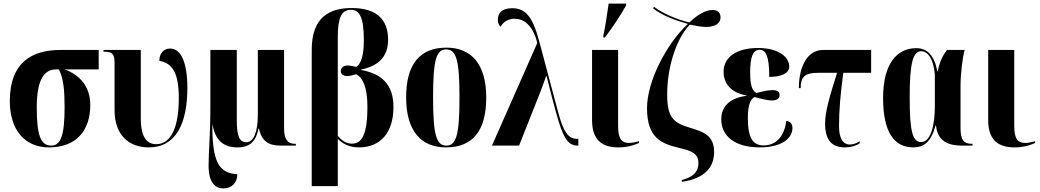

<svg xmlns="http://www.w3.org/2000/svg" viewBox="-20 -816 5830 1076"><path d="M255 10C406 10 486 -83 486 -228C486 -329 428 -396 343 -427H533V-536H318C165 -536 35 -471 35 -250C35 -87 119 10 255 10ZM267 0C208 0 186 -57 186 -216C186 -376 232 -427 293 -427H310C336 -377 342 -308 342 -216C342 -58 321 0 267 0Z M813 10C967 10 1030 -125 1030 -323C1030 -465 995 -544 933 -544C898 -544 873 -518 873 -475C948 -462 982 -405 982 -266C982 -97 936 -8 855 -8C804 -8 769 -46 769 -153V-536H560V-526H565C605 -526 622 -517 622 -464V-198C622 -58 704 10 813 10Z M1232 240C1281 240 1310 206 1310 160C1203 155 1169 85 1170 -122C1186 -32 1229 10 1311 10C1385 10 1415 -28 1429 -96H1431C1446 -26 1484 0 1551 0H1638V-10H1633C1593 -10 1572 -34 1572 -96V-536H1425V-175C1425 -79 1403 -19 1360 -19C1323 -19 1307 -51 1307 -141V-536H1159V-226C1159 -58 1149 33 1149 113C1149 208 1187 240 1232 240Z M1727 227H1873V-38C1900 -11 1936 10 1992 10C2113 10 2185 -74 2185 -216C2185 -344 2118 -403 2003 -424V-426C2098 -446 2155 -495 2155 -594C2155 -708 2089 -771 1951 -771C1828 -771 1727 -721 1727 -538ZM1952 -11C1921 -11 1894 -29 1873 -55V-607C1873 -718 1894 -761 1947 -761C1998 -761 2019 -713 2019 -589C2019 -510 2005 -460 1977 -441C1958 -445 1940 -449 1929 -449C1904 -449 1890 -436 1890 -418C1890 -400 1903 -390 1926 -390C1939 -390 1958 -394 1976 -400C2014 -380 2039 -326 2039 -219C2039 -56 2006 -11 1952 -11Z M2479 10C2628 10 2705 -81 2705 -270C2705 -457 2621 -549 2482 -549C2333 -549 2256 -457 2256 -270C2256 -82 2340 10 2479 10ZM2481 0C2426 0 2407 -59 2407 -270C2407 -481 2425 -539 2480 -539C2537 -539 2555 -481 2555 -270C2555 -59 2537 0 2481 0Z M2737 0H2889L3011 -308C3020 -331 3030 -360 3041 -390H3043C3062 -313 3087 -216 3097 -183C3135 -45 3161 0 3218 0H3221V-38H3213C3164 -38 3136 -80 3107 -191L3002 -584C2965 -723 2925 -770 2850 -770C2789 -770 2770 -740 2770 -704C2770 -688 2776 -673 2786 -666C2800 -694 2829 -711 2864 -711C2913 -711 2966 -678 2991 -575Z M3361 -606H3370C3413 -663 3454 -724 3489 -786V-796H3391C3383 -739 3373 -672 3361 -614ZM3446 10C3501 10 3543 -6 3561 -15V-25C3538 -18 3520 -15 3504 -15C3461 -15 3444 -43 3444 -109V-536H3298V-143C3298 -30 3355 10 3446 10Z M3801 203C3936 184 3982 115 3982 37C3982 -60 3919 -78 3844 -101C3753 -128 3719 -159 3719 -286C3719 -449 3774 -604 3846 -678C3885 -670 3913 -665 3938 -665C3988 -665 4018 -686 4018 -718C4018 -745 4002 -760 3973 -760C3934 -760 3888 -733 3843 -690C3775 -706 3695 -740 3645 -778L3640 -769C3694 -726 3775 -699 3835 -682C3717 -573 3606 -362 3606 -210C3606 -43 3686 -12 3782 12C3853 29 3894 42 3894 98C3894 153 3856 178 3801 193Z M4238 10C4368 10 4421 -46 4421 -98C4421 -121 4410 -135 4387 -139C4374 -43 4322 -1 4260 -1C4198 -1 4171 -45 4171 -155C4171 -228 4186 -262 4209 -272C4241 -264 4279 -253 4306 -253C4333 -253 4349 -263 4349 -283C4349 -304 4333 -311 4309 -311C4281 -311 4247 -302 4220 -295C4193 -308 4184 -342 4184 -412C4184 -498 4200 -537 4237 -537C4274 -537 4291 -497 4291 -385C4352 -385 4403 -402 4403 -443C4403 -492 4351 -547 4227 -547C4111 -547 4035 -498 4035 -413C4035 -356 4069 -297 4164 -281V-279C4078 -268 4022 -226 4022 -147C4022 -57 4094 10 4238 10Z M4716 10C4747 10 4778 1 4798 -13V-24C4778 -12 4759 -6 4743 -6C4704 -6 4682 -41 4682 -109C4682 -197 4690 -290 4706 -408H4862V-536H4592C4507 -536 4457 -447 4457 -322H4467C4467 -385 4490 -408 4566 -408H4671C4633 -285 4604 -196 4604 -124C4604 -32 4640 10 4716 10Z M5098 10C5157 10 5198 -20 5223 -113H5225C5234 -42 5270 0 5372 0H5430V-10H5428C5379 -10 5363 -33 5363 -100V-335C5363 -405 5375 -498 5386 -536H5287C5265 -507 5248 -477 5235 -416H5233C5216 -507 5176 -546 5114 -546C5007 -546 4929 -460 4929 -267C4929 -75 4991 10 5098 10ZM5142 -20C5094 -20 5078 -81 5078 -267C5078 -463 5096 -529 5143 -529C5175 -529 5211 -493 5219 -399V-219C5219 -116 5197 -20 5142 -20Z M5666 10C5721 10 5763 -6 5781 -15V-25C5758 -18 5740 -15 5724 -15C5681 -15 5664 -43 5664 -109V-536H5518V-143C5518 -30 5575 10 5666 10Z"/></svg>

Font: Noto Serif Display Condensed Extra
Style: Regular
Weight: 800
Width: 3
Designer: Monotype Design Team
Foundry: Monotype Imaging Inc.
Version: Version 1.900